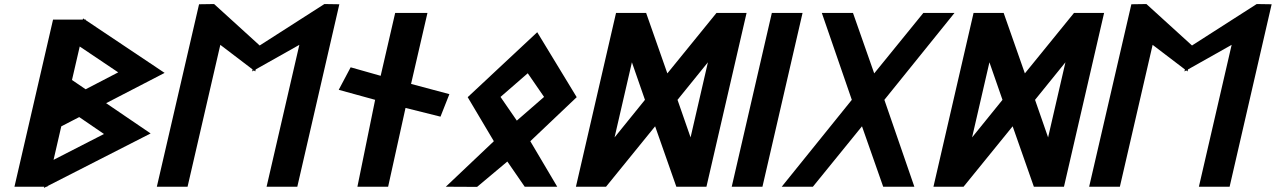

<svg xmlns="http://www.w3.org/2000/svg" viewBox="-20 -924 6312 950"><path d="M405.2 -827H399.6L390.9 -832.9L389.5 -827H242.5L51.5 0L198.6 0.1L197.2 5.9L208.6 0H214.3L215 -3.3L725.3 -263.7L505.1 -413.5L794.5 -563.3L404.5 -824.2ZM372 -344.7 494.5 -261 245 -133.1 283.2 -298.8ZM564.9 -566 403.8 -482.3 336.2 -528.2 374.5 -693.9Z M1227.5 -570.5 1236.4 -575.5 1242.9 -570.5 1245.2 -580.5 1461.1 -702.1 1299 0H1451L1659 -902.9L1585 -904L1264.9 -698.9L1039.4 -904L964.9 -902.9L756 0H908L1070.1 -702.1L1229.8 -580.5Z M2159.5 -346.8 2203.5 -458.2 2013.9 -508.8 2095 -860H1935.3L1863.5 -548.9L1715 -591L1656 -479.6L1836.1 -430.1L1748.4 0H1900.4L1986.5 -390Z M2672 -444.4 2537.2 -327.2 2456.5 -444.4 2591.3 -561.5ZM2294.1 -443.2 2423.5 -225.3 2185.8 -0.1 2340.6 0.7 2490.3 -124.8 2576.3 0H2737.2L2603.9 -225.3L2833.5 -443.2L2638.2 -764.6Z M3396.9 -244.2 3332.3 -430 3482.7 -615.8ZM3106.6 -615.8 3171.2 -430 3020.8 -244.2ZM3221.5 -299.1 3326.5 0H3475.4L3674 -860H3525.1L3282 -560.9L3177 -860H3028.1L2829.6 0H2978.5Z M3752.5 0 3951 -860H3799L3600.5 0Z M4355.8 -430 4702.8 -860H4548.6L4305.5 -560.9L4200.5 -860H4046.3L4194.7 -430L3847.8 0H4002L4245 -299.1L4350 0H4504.2Z M5165.9 -244.2 5101.3 -430 5251.7 -615.8ZM4875.6 -615.8 4940.2 -430 4789.8 -244.2ZM4990.5 -299.1 5095.5 0H5244.4L5443 -860H5294.1L5051 -560.9L4946 -860H4797.1L4598.6 0H4747.5Z M5840.5 -570.5 5849.4 -575.5 5855.9 -570.5 5858.2 -580.5 6074.1 -702.1 5912 0H6064L6272 -902.9L6198 -904L5877.9 -698.9L5652.4 -904L5577.9 -902.9L5369 0H5521L5683.1 -702.1L5842.8 -580.5Z"/></svg>

Font: Stormning
Style: BoldObl
Weight: 400
Designer: Robert Jablonski, Mew Too
Foundry: Cannot Into Space Fonts
Version: Version 0.90